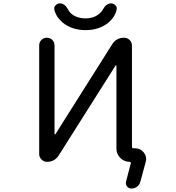

<svg xmlns="http://www.w3.org/2000/svg" viewBox="-20 -978 1040 1136"><path d="M760.7 -110.4Q760.7 -100.6 770.5 -100.6H779.3Q811.5 -100.6 831.1 -75.2Q844.7 -57.6 844.7 -37.1Q844.7 -28.3 841.8 -18.6L810.5 96.7Q805.7 115.2 791 126.5Q776.4 137.7 757.8 137.7Q741.2 137.7 731.4 125Q721.7 112.3 725.6 96.7L753.9 -11.7Q754.9 -14.6 752.4 -17.6Q750 -20.5 747.1 -20.5Q714.8 -20.5 691.9 -43.5Q668.9 -66.4 668.9 -98.6V-588.9Q668.9 -590.8 667 -591.3Q665 -591.8 664.1 -590.8L328.1 -59.6Q303.7 -20.5 257.8 -20.5Q239.3 -20.5 225.6 -34.2Q211.9 -47.9 211.9 -66.4V-709Q211.9 -728.5 225.1 -741.7Q238.3 -754.9 257.3 -754.9Q276.4 -754.9 289.6 -741.7Q302.7 -728.5 302.7 -709V-185.5Q302.7 -183.6 304.7 -183.1Q306.6 -182.6 307.6 -183.6L643.6 -715.8Q668 -754.9 714.8 -754.9Q733.4 -754.9 747.1 -741.2Q760.7 -727.5 760.7 -709ZM588.9 -921.9Q608.4 -958 636.7 -958Q652.3 -958 663.1 -946.3Q670.9 -938.5 670.9 -927.7Q670.9 -923.8 669.9 -919.9Q659.2 -876 621.1 -843.8Q566.4 -799.8 486.3 -799.8Q406.2 -799.8 351.6 -843.8Q312.5 -876 301.8 -919.9Q300.8 -923.8 300.8 -927.7Q300.8 -938.5 308.6 -946.3Q319.3 -958 335 -958Q363.3 -958 382.8 -921.9Q390.6 -905.3 406.2 -893.6Q438.5 -869.1 485.8 -869.1Q533.2 -869.1 564.5 -894.5Q580.1 -906.2 588.9 -921.9Z"/></svg>

Font: Rounded-X Mgen+ 2m regular
Style: Regular
Weight: 400
Designer: [Source Han Sans]
Ryoko NISHIZUKA  (kana & ideographs); Paul D. Hunt (Latin, Greek & Cyrillic); Wenlong ZHANG  (bopomofo
Version: Version 1.059.20150602